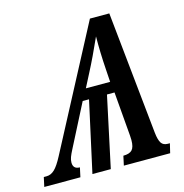

<svg xmlns="http://www.w3.org/2000/svg" viewBox="-146 -812 870 909"><g transform="rotate(-15 289.5 -357.0)"><path d="M-30 -46H-16Q5 -46 23 -63Q41 -80 63 -122L375 -714H470L532 -112Q536 -76 546 -61Q556 -46 578 -46H588L577 0H350L360 -46Q390 -46 403 -59.5Q416 -73 416 -108L415 -130L397 -346H360L286 0H196L272 -346H241L135 -139Q124 -118 119 -104.5Q114 -91 114 -78Q114 -46 147 -46L137 0H-40ZM390 -400 386 -461Q380 -548 381 -625Q340 -533 305 -466L271 -400Z"/></g></svg>

Font: Noto Serif CondSemiBold
Style: Italic
Weight: 600
Width: 3
Italic angle: -12°
Designer: Monotype Design Team
Foundry: Monotype Imaging Inc.
Version: Version 1.001